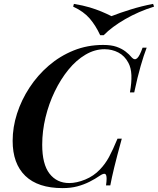

<svg xmlns="http://www.w3.org/2000/svg" viewBox="-20 -953 812 987"><path d="M734 -708Q719 -669 703 -613.5Q687 -558 670 -478H648Q657 -529 655.5 -566.5Q654 -604 640 -630Q621 -666 588.5 -683Q556 -700 517 -700Q467 -700 419.5 -672Q372 -644 332 -595Q292 -546 261.5 -483Q231 -420 214 -349.5Q197 -279 197 -209Q197 -109 234.5 -60.5Q272 -12 336 -12Q374 -12 418 -30Q462 -48 494 -82Q521 -110 540.5 -146Q560 -182 584 -240H606Q581 -149 567.5 -93.5Q554 -38 547 0H525Q528 -21 528 -34Q528 -56 520 -59Q512 -62 495 -51Q469 -33 440 -18.5Q411 -4 377.5 5Q344 14 302 14Q175 14 110 -49Q45 -112 45 -229Q45 -299 67.5 -369Q90 -439 131.5 -502.5Q173 -566 230.5 -615.5Q288 -665 358.5 -693.5Q429 -722 510 -722Q552 -722 579 -712.5Q606 -703 625 -688.5Q644 -674 658 -657Q672 -642 685 -653.5Q698 -665 713 -708ZM553 -870Q596 -887 652.5 -904.5Q709 -922 767 -933L772 -919Q692 -894 623.5 -854.5Q555 -815 513 -772H495Q472 -822 441 -858Q410 -894 356 -919L360 -933Q408 -925 441 -915Q474 -905 500.5 -894Q527 -883 553 -870Z"/></svg>

Font: Playfair Display SemiBold
Style: Italic
Weight: 600
Italic angle: -14°
Designer: Claus Eggers Sørensen
Foundry: Claus Eggers Sørensen
Version: Version 1.203